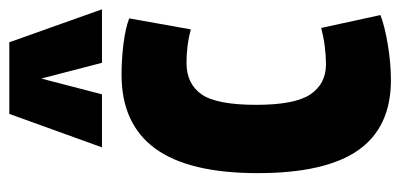

<svg xmlns="http://www.w3.org/2000/svg" viewBox="-238 -590 839 402"><g transform="rotate(-90 181.0 -389.5)"><path d="M19 -269Q19 -413 70.5 -483.5Q122 -554 225 -554Q257 -554 289.5 -550Q322 -546 343 -538L320 -409Q287 -418 250 -418Q206 -418 184 -386.5Q162 -355 162 -272Q162 -191 184 -158.5Q206 -126 247 -126Q265 -126 284.5 -128.5Q304 -131 323 -136L350 -12Q327 -3 288 3.5Q249 10 214 10Q115 10 67 -58.5Q19 -127 19 -269ZM73 -595 143 -789H293L362 -595H250L217 -722L184 -595Z"/></g></svg>

Font: Georama Condensed
Style: Bold
Weight: 700
Width: 3
Designer: Jean-Baptiste Levee
Foundry: Production Type
Version: Version 1.000